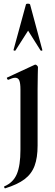

<svg xmlns="http://www.w3.org/2000/svg" viewBox="-20 -750 303 1052"><path d="M188 -382Q188 -370 187 -342Q186 -314 186 -262V48Q186 114 169.5 158.5Q153 203 114.5 232Q76 261 8 282Q6 283 3.5 277.5Q1 272 4 271Q53 250 72.5 203Q92 156 92 71V-260Q92 -293 86 -308.5Q80 -324 63 -324Q56 -324 46.5 -321Q37 -318 26 -313Q22 -312 19 -318Q16 -324 19 -325L170 -395Q172 -396 173 -396Q178 -396 183 -391Q188 -386 188 -382ZM212 -476Q214 -474 209 -472.5Q204 -471 202 -474L134 -582L65 -474Q64 -471 58.5 -472.5Q53 -474 54 -476L122 -725Q123 -730 133 -730Q143 -730 145 -725Z"/></svg>

Font: Cormorant Light
Style: Regular
Weight: 300
Designer: Christian Thalmann (Catharsis Fonts)
Foundry: Catharsis Fonts
Version: Version 4.000